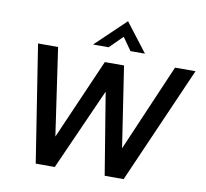

<svg xmlns="http://www.w3.org/2000/svg" viewBox="-95 -1023 1209 1127"><g transform="rotate(10 509.5 -459.0)"><path d="M189.5 0H303L520.5 -487.5L600.5 0H713.5L1019 -697H897L673 -176.5L600 -657.5H485.5L275.5 -176.5L200 -697H80.5ZM399.5 -747H492.5L569 -823L622.5 -747H709L578 -917.5Z"/></g></svg>

Font: HK Grotesk SemiBold
Style: Italic
Weight: 600
Italic angle: -16°
Designer: Alfredo Marco Pradil
Foundry: Hanken Design Co.
Version: Version 3.001;FEAKit 1.0